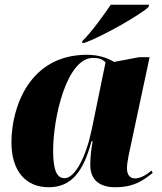

<svg xmlns="http://www.w3.org/2000/svg" viewBox="-20 -776 679 806"><path d="M326 -604 324 -596H335C421 -628 571 -716 603 -746L606 -756H445C415 -712 364 -641 326 -604ZM184 10C276 10 329 -50 364 -183H369C364 -152 359 -126 359 -83C359 -21 398 10 463 10C545 10 582 -20 621 -50L616 -60C599 -45 571 -27 547 -27C527 -27 513 -40 513 -70C513 -98 526 -152 531 -175L608 -536H564L459 -516C431 -533 393 -546 345 -546C103 -546 28 -325 28 -178C28 -61 86 10 184 10ZM251 -28C221 -28 203 -56 203 -144C203 -280 259 -533 371 -533C391 -533 409 -529 423 -514L365 -232C342 -121 296 -28 251 -28Z"/></svg>

Font: Noto Serif Display SemiCondensed Black
Style: Italic
Weight: 900
Width: 4
Italic angle: -12°
Designer: Monotype Design Team
Foundry: Monotype Imaging Inc.
Version: Version 2.009